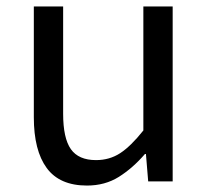

<svg xmlns="http://www.w3.org/2000/svg" viewBox="-20 -563 647 596"><path d="M250 13Q165 13 125 -41.5Q85 -96 85 -199V-543H176V-210Q176 -134 200 -100Q224 -66 278 -66Q320 -66 353 -87.5Q386 -109 425 -158V-543H516V0H440L433 -85H430Q392 -41 349 -14Q306 13 250 13Z"/></svg>

Font: Source Han Sans SC
Style: Regular
Weight: 400
Designer: Ryoko NISHIZUKA 西塚涼子 (kana, bopomofo & ideographs); Paul D. Hunt (Latin, Greek & Cyrillic); Sandoll Communications 산돌커뮤니
Foundry: Adobe
Version: Version 2.002;hotconv 1.0.116;makeotfexe 2.5.65601; ttfautoh